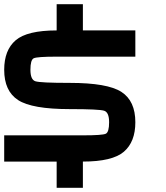

<svg xmlns="http://www.w3.org/2000/svg" viewBox="-20 -895 790 915"><path d="M625 -750V-625H250Q156.2 -625 140.6 -617.2Q125 -609.4 125 -562.5Q125 -515.6 148.4 -507.8Q171.9 -500 312.5 -500Q492.2 -500 558.6 -457Q625 -414.1 625 -312.5Q625 -218.8 570.3 -171.9Q515.6 -125 375 -125V0H250V-125H0V-250H375Q468.8 -250 484.4 -257.8Q500 -265.6 500 -312.5Q500 -359.4 476.6 -367.2Q453.1 -375 312.5 -375Q132.8 -375 66.4 -418Q0 -460.9 0 -562.5Q0 -656.2 54.7 -703.1Q109.4 -750 250 -750V-875H375V-750Z"/></svg>

Font: CraftyPE
Style: Regular
Weight: 400
Designer: Erek Butcher
Foundry: Haunted Coop
Version: Version 0.018;April 4, 2024;FontCreator 15.0.0.2962 64-bit